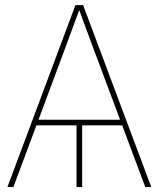

<svg xmlns="http://www.w3.org/2000/svg" viewBox="-20 -748 635 768"><path d="M308.6 0H286.1V-257.8H308.6ZM281.7 -727.5H312.5L585 0H561L350.1 -563.5Q330.6 -616.7 321 -642.3Q311.5 -668 292.5 -719.7H301.3Q272.5 -641.6 243.7 -563.5L33.7 0H9.8ZM117.7 -269H477.1V-246.6H117.7Z"/></svg>

Font: Intratopia Thin
Style: Regular
Weight: 100
Designer: Rasmus Andersson
Foundry: rsms
Version: Version 3.000;Glyphs 3.2.3 (3260)